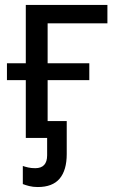

<svg xmlns="http://www.w3.org/2000/svg" viewBox="-20 -556 474 774"><path d="M132 198Q113 198 97.5 194Q82 190 72 186V113Q80 116 93 119Q106 122 122 122Q170 122 170 70V0H84V-233H8V-301H84V-536H413V-462H172V-301H340V-233H172V-68H249V65Q249 130 220.5 164Q192 198 132 198Z"/></svg>

Font: Noto Sans
Style: Regular
Weight: 400
Designer: Monotype Design Team
Foundry: Monotype Imaging Inc.
Version: Version 1.902